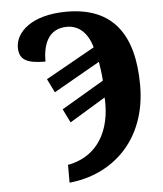

<svg xmlns="http://www.w3.org/2000/svg" viewBox="-53 -770 701 826"><g transform="rotate(-5 298.0 -357.0)"><path d="M214 -67V10C401 -8 553 -145 553 -381C553 -599 466 -724 265 -724C112 -724 43 -653 43 -589C43 -537 73 -518 156 -518C156 -591 180 -659 261 -659C312 -659 350 -625 368 -561L156 -442L185 -383L385 -497C389 -470 393 -446 395 -415L212 -307L241 -248L396 -342C397 -333 397 -323 397 -314C396 -171 322 -86 214 -67Z"/></g></svg>

Font: Noto Serif Condensed ExtraBold
Style: Regular
Weight: 800
Width: 3
Designer: Monotype Design Team
Foundry: Monotype Imaging Inc.
Version: Version 2.013